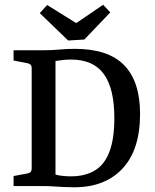

<svg xmlns="http://www.w3.org/2000/svg" viewBox="-20 -781 649 806"><path d="M162 -570Q198 -570 229.5 -573Q261 -576 294 -576Q434 -576 501 -507.5Q568 -439 568 -303Q568 -150 492 -71Q416 8 283 5Q267 5 246 4Q225 3 203 1.5Q181 0 163 0H37V-42L96 -53Q113 -56 113 -73V-496Q113 -511 98 -515L37 -527V-570ZM213 -48Q226 -44 249 -42Q272 -40 289 -41Q343 -43 381.5 -67.5Q420 -92 440 -145.5Q460 -199 460 -286Q460 -409 416 -470Q372 -531 278 -531Q257 -531 239.5 -528.5Q222 -526 213 -525ZM443 -729 334 -615 266 -611 147 -726 178 -760 300 -684 413 -761Z"/></svg>

Font: Rasa Medium
Style: Regular
Weight: 500
Designer: Anna Giedrys (Yrsa+Rasa design), David Brezina (Yrsa art-direction, Rasa art-direction, design)
Foundry: Rosetta Type Foundry
Version: Version 2.004